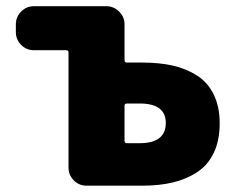

<svg xmlns="http://www.w3.org/2000/svg" viewBox="-20 -589 757 609"><path d="M254.9 0Q230.5 0 213.9 -17.1Q197.3 -34.2 197.3 -57.6V-422.9Q197.3 -429.7 189.5 -429.7H87.9Q63.5 -429.7 46.9 -446.8Q30.3 -463.9 30.3 -487.3V-511.7Q30.3 -535.2 46.9 -552.2Q63.5 -569.3 87.9 -569.3H317.4Q340.8 -569.3 357.9 -552.2Q375 -535.2 375 -511.7V-398.4Q375 -390.6 382.8 -390.6H430.7Q485.4 -390.6 528.3 -380.9Q571.3 -371.1 605.5 -349.1Q639.6 -327.1 658.2 -288.6Q676.8 -250 676.8 -198.2Q676.8 -143.6 658.2 -104.5Q639.6 -65.4 605.5 -43Q571.3 -20.5 528.3 -10.3Q485.4 0 430.7 0ZM375 -142.6Q375 -134.8 382.8 -134.8H422.9Q505.9 -134.8 505.9 -199.2Q505.9 -260.7 422.9 -260.7H382.8Q375 -260.7 375 -253.9Z"/></svg>

Font: Gen Jyuu Gothic Heavy
Style: Bold
Weight: 900
Designer: [Source Han Sans]
Ryoko NISHIZUKA  (kana & ideographs); Paul D. Hunt (Latin, Greek & Cyrillic); Wenlong ZHANG  (bopomofo
Version: Version 1.002.20150607